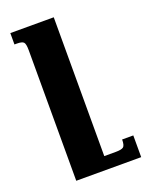

<svg xmlns="http://www.w3.org/2000/svg" viewBox="-141 -563 680 889"><g transform="rotate(-20 198.5 -118.5)"><path d="M397 148V255H77V-388Q77 -420 69 -428Q61 -436 36 -436H24V-492H238V192H294Q323 192 332.5 184.5Q342 177 342 148Z"/></g></svg>

Font: Noto Serif Armenian SemiCondensed ExtraBold
Style: Regular
Weight: 800
Width: 4
Designer: Monotype Design Team
Foundry: Monotype Imaging Inc.
Version: Version 2.008; ttfautohint (v1.8.4.7-5d5b)